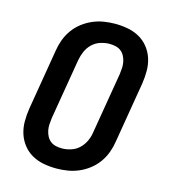

<svg xmlns="http://www.w3.org/2000/svg" viewBox="-111 -832 823 930"><g transform="rotate(15 300.0 -367.5)"><path d="M257 8Q224 8 192.5 2Q161 -4 134.5 -19Q108 -34 89 -58Q70 -82 60.5 -111.5Q51 -141 51 -173.5Q51 -206 56 -238L107 -543Q111 -570 121 -597.5Q131 -625 148.5 -649.5Q166 -674 190 -692.5Q214 -711 241 -722.5Q268 -734 296.5 -738.5Q325 -743 352 -743Q385 -743 416.5 -737Q448 -731 474.5 -716Q501 -701 520 -677Q539 -653 548.5 -623.5Q558 -594 558 -561.5Q558 -529 553 -497L502 -192Q498 -165 488 -137.5Q478 -110 460.5 -85.5Q443 -61 419 -42.5Q395 -24 368 -12.5Q341 -1 312.5 3.5Q284 8 257 8ZM258 -93Q280 -93 303.5 -100.5Q327 -108 344.5 -125Q362 -142 372 -164Q382 -186 385 -209L436 -513Q438 -529 439 -544.5Q440 -560 437 -575Q434 -590 427 -603.5Q420 -617 408.5 -626Q397 -635 382 -638.5Q367 -642 351 -642Q329 -642 305.5 -634.5Q282 -627 264.5 -610Q247 -593 237.5 -571Q228 -549 224 -526L173 -222Q171 -206 170 -190.5Q169 -175 172 -160Q175 -145 182 -131.5Q189 -118 200.5 -109Q212 -100 227 -96.5Q242 -93 258 -93Z"/></g></svg>

Font: Iosevka SS04 Extended Oblique
Style: Bold
Weight: 700
Width: 7
Italic angle: -9°
Monospace: yes
Designer: Belleve Invis
Foundry: Belleve Invis
Version: Version 19.0.0; ttfautohint (v1.8.4)